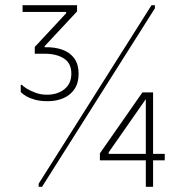

<svg xmlns="http://www.w3.org/2000/svg" viewBox="-20 -720 705 740"><path d="M542 0V-102H365V-129L529 -364H570V-127H615V-102H570V0ZM151 -513H114V-539L235 -669V-674H67V-700H277V-676L152 -542V-538Q192 -539 221.5 -528Q251 -517 267 -494Q283 -471 283 -436Q283 -400 267 -376.5Q251 -353 224 -341.5Q197 -330 165 -330Q136 -330 115.5 -335.5Q95 -341 81.5 -349Q68 -357 60 -365V-393H65Q69 -387 83 -378.5Q97 -370 117 -362.5Q137 -355 161 -355Q202 -355 228.5 -376.5Q255 -398 255 -436Q255 -476 226.5 -494.5Q198 -513 151 -513ZM542 -127V-338L399 -133V-127ZM564 -700H577V-688L142 0H129V-12Z"/></svg>

Font: Phudu Light Light
Style: Regular
Weight: 300
Version: Version 1.005;gftools[0.9.23]